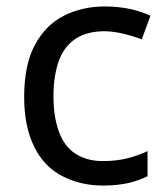

<svg xmlns="http://www.w3.org/2000/svg" viewBox="-20 -566 520 596"><path d="M300 10C253 10 211 0 174 -19C137 -38 107 -68 87 -109C66 -150 55 -202 55 -265C55 -331 66 -385 88 -426C110 -467 140 -498 178 -517C215 -536 258 -546 306 -546C333 -546 360 -543 385 -538C410 -532 431 -525 447 -517L420 -444C404 -450 385 -456 364 -461C343 -466 323 -469 304 -469C268 -469 238 -461 215 -446C192 -431 174 -408 163 -378C152 -348 146 -311 146 -266C146 -223 152 -187 163 -157C174 -127 191 -104 214 -89C237 -74 265 -66 299 -66C328 -66 354 -69 377 -75C399 -81 419 -88 438 -97V-19C420 -10 400 -3 379 2C357 7 331 10 300 10Z"/></svg>

Font: NameLogos Sans
Style: Regular
Weight: 500
Version: Version 0.1